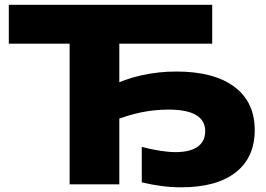

<svg xmlns="http://www.w3.org/2000/svg" viewBox="-20 -770 1110 802"><path d="M572.2 -8.4V-156.2Q613.8 -145.8 649.3 -140.2Q684.8 -134.6 713.4 -134.6Q774.2 -134.6 805.7 -157.2Q837.2 -179.8 837.2 -222.2Q837.2 -266.6 799.1 -289.4Q761 -312.2 684.4 -312.2Q625.8 -312.2 569.2 -300.6Q512.6 -289 451.2 -264L439.8 -408.6Q499.2 -439.4 570.3 -455.3Q641.4 -471.2 716.4 -471.2Q873.6 -471.2 958.8 -407.6Q1044 -344 1044 -226.6Q1044 -112.2 964.4 -49.9Q884.8 12.4 737 12.4Q695 12.4 654.3 7Q613.6 1.6 572.2 -8.4ZM866.4 -750V-587.6H384.8L478.4 -681.2V0H270.8V-681.2L364.4 -587.6H16.8V-750Z"/></svg>

Font: Unbounded
Style: Regular
Weight: 400
Designer: Luke Prowse, Jean-Baptiste Morizot, Fátima Lázaro, Florian Runge
Foundry: NaN
Version: Version 1.701;gftools[0.9.28.dev5+ged2979d]